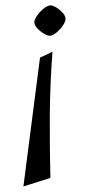

<svg xmlns="http://www.w3.org/2000/svg" viewBox="-20 -469 320 695"><path d="M169.9 -281.6Q161 -162.1 160.3 -49.7Q159.7 62.7 162.4 175L64.7 206L124.8 -260.4ZM162.7 -449.5Q171.3 -449.5 184.3 -441.6Q197.2 -433.6 207.4 -422.2Q217.6 -410.8 217.2 -399.5Q216.2 -388.4 206 -374.2Q195.8 -360 182.7 -349.8Q169.5 -339.6 160.7 -339.6Q151.5 -339.6 137.8 -347.9Q124 -356.3 113.7 -368.2Q103.3 -380.1 104.3 -390.6Q105.3 -399.3 111.8 -409.1Q118.4 -418.9 127.5 -428.5Q136.7 -438 146.2 -443.7Q155.7 -449.5 162.7 -449.5Z"/></svg>

Font: Ancizar Serif Light
Style: Italic
Weight: 300
Italic angle: -4°
Designer: Cesar Puertas, Viviana Monsalve, Julian Moncada, Julian Prieto, Jose Castro, Felipe Aragon, Mariel Hernandez, Sara Alarc
Version: Version 8.100